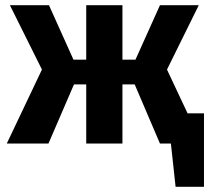

<svg xmlns="http://www.w3.org/2000/svg" viewBox="-20 -551 803 737"><path d="M700 -116H763V166H654L636 0H594L497 -227H450V0H311V-227H264L166 0H6L141 -284L18 -531H168L262 -322H311V-531H450V-322H500L594 -531H743L621 -284Z"/></svg>

Font: Fira Sans
Style: Bold
Weight: 700
Designer: bBox Type GmbH & Carrois Corporate GbR & Edenspiekermann AG
Foundry: bBox Type GmbH & Carrois Corporate GbR & Edenspiekermann AG
Version: Version 4.301;PS 004.301;hotconv 1.0.88;makeotf.lib2.5.64775